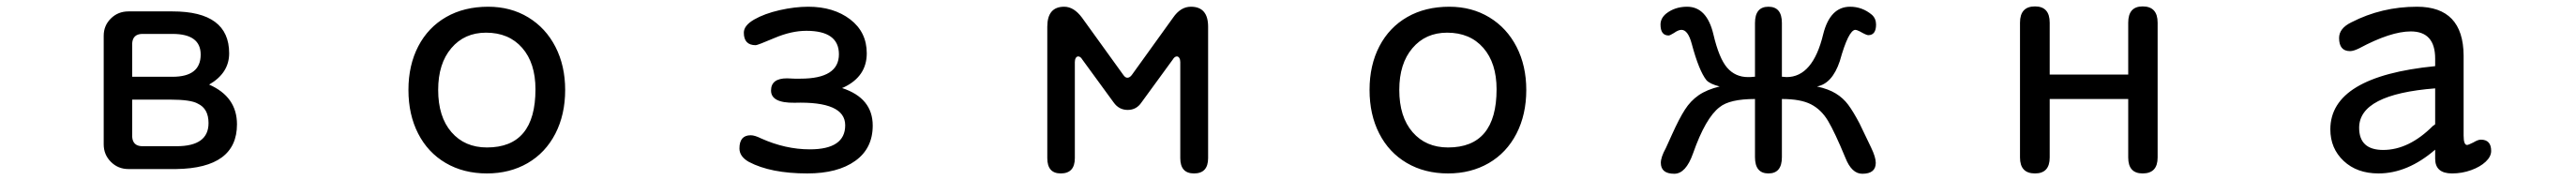

<svg xmlns="http://www.w3.org/2000/svg" viewBox="-20 -520 8040 562"><path d="M719.7 -131.8Q719.7 4.9 530.3 7.8H380.9Q348.6 7.8 326.2 -14.6Q303.7 -37.1 303.7 -69.3V-408.2Q303.7 -440.4 326.2 -462.4Q348.6 -484.4 380.9 -484.4H518.6Q695.3 -484.4 695.3 -353.5Q695.3 -292 632.8 -255.9Q719.7 -217.8 719.7 -131.8ZM606.4 -349.6Q606.4 -414.1 518.6 -414.1H422.9Q394.5 -413.1 392.6 -384.8V-280.3H518.6Q606.4 -280.3 606.4 -349.6ZM422.9 -63.5H531.2Q630.9 -63.5 630.9 -135.7Q630.9 -180.7 597.7 -196.3Q576.2 -209 510.7 -209H392.6V-92.8Q394.5 -64.5 422.9 -63.5Z M1744.1 -239.3Q1744.1 -162.1 1713.4 -102.5Q1682.6 -43 1627 -10.7Q1571.3 21.5 1500 21.5Q1426.8 21.5 1371.1 -11.2Q1315.4 -43.9 1285.2 -103Q1254.9 -162.1 1254.9 -239.3Q1254.9 -316.4 1285.6 -375.5Q1316.4 -434.6 1372.6 -466.8Q1428.7 -499 1503.9 -499Q1574.2 -499 1628.9 -465.8Q1683.6 -432.6 1713.9 -373.5Q1744.1 -314.5 1744.1 -239.3ZM1347.7 -239.3Q1347.7 -155.3 1389.2 -107.4Q1430.7 -59.6 1500 -59.6Q1651.4 -59.6 1651.4 -241.2Q1651.4 -323.2 1609.9 -370.6Q1568.4 -418 1497.1 -418Q1429.7 -418 1388.7 -369.6Q1347.7 -321.3 1347.7 -239.3Z M2704.1 -127.9Q2704.1 -56.6 2649.4 -17.6Q2594.7 21.5 2500 21.5Q2385.7 21.5 2317.4 -14.6Q2288.1 -31.2 2288.1 -56.6Q2288.1 -97.7 2323.2 -97.7Q2335.9 -97.7 2355.5 -87.9Q2431.6 -53.7 2507.8 -53.7Q2618.2 -53.7 2618.2 -128.9Q2618.2 -204.1 2460 -199.2Q2386.7 -198.2 2386.7 -237.3Q2386.7 -275.4 2436.5 -275.4L2460 -274.4H2478.5Q2598.6 -274.4 2598.6 -350.6Q2598.6 -423.8 2497.1 -423.8Q2450.2 -423.8 2397.5 -401.4Q2344.7 -378.9 2338.9 -378.9Q2301.8 -378.9 2301.8 -418Q2301.8 -440.4 2334 -459Q2366.2 -477.5 2413.6 -488.3Q2460.9 -499 2502.9 -499Q2582 -499 2633.8 -459.5Q2685.5 -419.9 2685.5 -353.5Q2685.5 -282.2 2615.2 -248L2608.4 -245.1Q2704.1 -213.9 2704.1 -127.9Z M3499 -277.3Q3506.8 -277.3 3513.7 -287.1L3641.6 -464.8Q3665 -499 3697.3 -499Q3751 -499 3751 -436.5V-26.4Q3751 21.5 3707 21.5Q3664.1 21.5 3664.1 -26.4V-326.2Q3664.1 -334 3661.1 -338.9Q3658.2 -343.8 3653.3 -343.8Q3646.5 -343.8 3640.6 -334L3543 -200.2Q3527.3 -176.8 3500 -176.8Q3472.7 -176.8 3456.1 -200.2L3358.4 -334Q3352.5 -343.8 3345.7 -343.8Q3340.8 -343.8 3337.9 -338.9Q3335 -334 3335 -326.2V-26.4Q3335 21.5 3291 21.5Q3249 21.5 3249 -26.4V-436.5Q3249 -499 3301.8 -499Q3332 -499 3357.4 -464.8L3486.3 -286.1Q3492.2 -277.3 3499 -277.3Z M4744.1 -239.3Q4744.1 -162.1 4713.4 -102.5Q4682.6 -43 4627 -10.7Q4571.3 21.5 4500 21.5Q4426.8 21.5 4371.1 -11.2Q4315.4 -43.9 4285.2 -103Q4254.9 -162.1 4254.9 -239.3Q4254.9 -316.4 4285.6 -375.5Q4316.4 -434.6 4372.6 -466.8Q4428.7 -499 4503.9 -499Q4574.2 -499 4628.9 -465.8Q4683.6 -432.6 4713.9 -373.5Q4744.1 -314.5 4744.1 -239.3ZM4347.7 -239.3Q4347.7 -155.3 4389.2 -107.4Q4430.7 -59.6 4500 -59.6Q4651.4 -59.6 4651.4 -241.2Q4651.4 -323.2 4609.9 -370.6Q4568.4 -418 4497.1 -418Q4429.7 -418 4388.7 -369.6Q4347.7 -321.3 4347.7 -239.3Z M5500 -499Q5542 -499 5542 -448.2V-280.3H5544.9L5556.6 -279.3Q5638.7 -279.3 5670.9 -413.1Q5692.4 -499 5754.9 -499Q5793 -499 5823.2 -473.6Q5835.9 -461.9 5835.9 -443.4Q5835.9 -410.2 5811.5 -410.2Q5805.7 -410.2 5785.2 -421.9Q5775.4 -426.8 5771.5 -426.8Q5750 -426.8 5722.7 -329.1Q5699.2 -258.8 5651.4 -250Q5687.5 -242.2 5710.4 -228Q5733.4 -213.9 5749 -192.9Q5764.6 -171.9 5784.2 -134.8L5820.3 -59.6Q5835 -29.3 5835 -11.7Q5835 22.5 5793 22.5Q5759.8 22.5 5740.2 -27.3Q5707 -107.4 5686 -142.6Q5665 -177.7 5632.8 -194.3Q5600.6 -210.9 5542 -210.9V-29.3Q5542 21.5 5500 21.5Q5458 21.5 5458 -29.3V-210.9Q5378.9 -210.9 5347.7 -185.5Q5303.7 -152.3 5264.6 -41Q5242.2 22.5 5206.1 22.5Q5164.1 22.5 5164.1 -11.7Q5164.1 -29.3 5179.7 -57.6L5199.2 -100.6Q5221.7 -150.4 5239.3 -177.7Q5256.8 -205.1 5282.2 -222.7Q5307.6 -240.2 5347.7 -250Q5317.4 -257.8 5306.6 -269.5Q5283.2 -298.8 5260.7 -382.8Q5249 -426.8 5228.5 -426.8Q5218.8 -426.8 5205.1 -417Q5192.4 -409.2 5188.5 -409.2Q5163.1 -409.2 5163.1 -443.4Q5163.1 -462.9 5180.7 -477.5Q5208 -499 5246.1 -499Q5307.6 -499 5328.1 -413.1Q5345.7 -337.9 5371.1 -308.6Q5396.5 -279.3 5436.5 -279.3Q5448.2 -279.3 5454.1 -280.3H5458V-448.2Q5458 -499 5500 -499Z M6623 -449.2Q6623 -500 6668 -500Q6714.8 -500 6714.8 -449.2V-28.3Q6714.8 21.5 6668 21.5Q6623 21.5 6623 -28.3V-210.9H6377.9V-28.3Q6377.9 21.5 6332 21.5Q6285.2 21.5 6285.2 -28.3V-449.2Q6285.2 -500 6332 -500Q6377.9 -500 6377.9 -449.2V-287.1H6623Z M7404.3 21.5Q7336.9 21.5 7295.4 -17.6Q7253.9 -56.6 7253.9 -116.2Q7253.9 -281.2 7581.1 -313.5V-336.9Q7581.1 -421.9 7504.9 -421.9Q7442.4 -421.9 7343.8 -369.1Q7326.2 -360.4 7315.4 -360.4Q7281.2 -360.4 7281.2 -401.4Q7281.2 -431.6 7319.3 -450.2Q7414.1 -499 7524.4 -499Q7668.9 -499 7669.9 -346.7V-96.7Q7669.9 -67.4 7680.7 -67.4Q7684.6 -67.4 7700.2 -75.2Q7714.8 -84 7723.6 -84Q7755.9 -84 7755.9 -48.8Q7755.9 -31.2 7738.8 -15.1Q7721.7 1 7693.4 11.2Q7665 21.5 7633.8 21.5Q7581.1 21.5 7581.1 -24.4V-52.7Q7495.1 21.5 7404.3 21.5ZM7343.8 -121.1Q7343.8 -51.8 7418.9 -51.8Q7499 -51.8 7574.2 -127Q7581.1 -130.9 7581.1 -132.8V-244.1Q7343.8 -225.6 7343.8 -121.1Z"/></svg>

Font: KTXP_ComRound
Style: Medium
Weight: 500
Version: Version 1.01;May 16, 2022;FontCreator 13.0.0.2683 64-bit